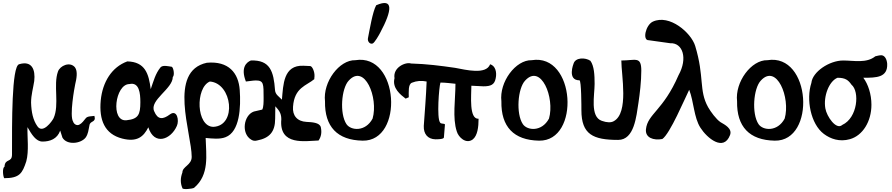

<svg xmlns="http://www.w3.org/2000/svg" viewBox="-51 -930 5945 1279"><path d="M132 -83C160 -34 189 13 232 13C282 13 330 -4 350 -60L365 -13C395 38 486 28 519 -13C537 -38 538 -63 545 -96C550 -128 591 -112 578 -158C559 -155 531 -157 520 -142C508 -128 496 -109 478 -100C460 -90 441 -104 436 -120C411 -160 445 -346 450 -369C458 -402 469 -455 448 -482C414 -522 348 -492 335 -453C303 -364 346 -231 306 -143C296 -122 234 -36 198 -89C169 -130 158 -183 156 -246C156 -298 170 -343 177 -390C186 -467 161 -528 76 -502C26 -487 29 -107 29 99C29 157 -18 122 -21 181C-37 188 -31 245 -23 257C80 257 98 224 124 145C143 76 130 -18 132 -83Z M811 -370C877 -385 884 -308 884 -249C884 -166 870 -137 792 -129C683 -117 716 -370 811 -370ZM1100 -417C1113 -428 1106 -476 1094 -485C1072 -488 1034 -499 1018 -481C984 -439 972 -390 953 -336C940 -439 916 -518 797 -521C693 -483 632 -383 620 -261C608 -131 646 -37 763 -7C861 18 905 -18 937 -82C977 43 1088 -1 1127 -91C1144 -127 1129 -203 1081 -168C1034 -133 1000 -131 976 -189C943 -263 1100 -338 1100 -417Z M1226 115C1226 170 1164 179 1164 219C1151 254 1149 288 1164 323C1164 335 1232 328 1242 321C1345 234 1322 104 1319 -11C1362 -7 1413 -1 1451 -16C1547 -52 1554 -216 1546 -330C1538 -444 1472 -525 1327 -512C1066 -456 1226 -42 1226 115ZM1371 -85C1255 -85 1249 -346 1347 -387C1496 -376 1529 -93 1371 -85Z M1653 -394C1706 -394 1705 -372 1705 -277C1705 -250 1705 -217 1696 -200L1640 -187C1572 -163 1554 -41 1622 0C1635 8 1645 10 1661 6C1744 -10 1782 -51 1782 -140C1782 -165 1782 -193 1783 -222C1803 -199 1823 -180 1823 -136C1806 45 1986 8 2071 6C2088 -18 2094 -47 2086 -83C2078 -114 2027 -116 1991 -118C1929 -121 1896 -160 1901 -219C1910 -348 1991 -359 2043 -403C2042 -404 2043 -410 2044 -421C2046 -452 2029 -490 2015 -490L1971 -492C1836 -498 1836 -365 1827 -266L1798 -294C1788 -304 1782 -316 1781 -330C1772 -453 1749 -532 1620 -527C1590 -515 1551 -479 1587 -387C1605 -388 1632 -394 1653 -394Z M2455 -895C2431 -852 2411 -730 2400 -675C2396 -653 2414 -634 2431 -640C2444 -644 2475 -699 2481 -711C2562 -862 2572 -946 2455 -895ZM2272 -393C2378 -509 2471 -279 2431 -140C2383 -50 2286 -60 2257 -103C2210 -173 2223 -341 2272 -393ZM2316 -529C2209 -532 2099 -384 2114 -255C2111 -86 2196 4 2365 7C2641 12 2608 -577 2316 -529Z M2906 -14 2913 -101C2907 -110 2885 -102 2880 -115C2858 -144 2873 -349 2883 -380C2917 -380 2951 -375 2983 -372C2983 -267 2962 -144 2992 -54C3003 -16 3053 32 3098 -1C3130 -26 3137 -84 3137 -139C3072 -135 3089 -294 3089 -359C3112 -359 3144 -355 3169 -355C3219 -355 3243 -366 3251 -408C3260 -449 3249 -492 3214 -502C3187 -430 3052 -465 2981 -478C2884 -492 2793 -504 2687 -507C2651 -519 2565 -481 2577 -409C2560 -343 2617 -299 2651 -273L2672 -282C2672 -316 2667 -369 2693 -379C2725 -392 2757 -394 2791 -387C2787 -286 2779 -190 2772 -91C2770 -38 2798 -3 2850 -2C2861 -2 2905 -2 2906 -14Z M3447 -393C3553 -509 3646 -279 3606 -140C3558 -50 3461 -60 3432 -103C3385 -173 3398 -341 3447 -393ZM3491 -529C3384 -532 3274 -384 3289 -255C3286 -86 3371 4 3540 7C3816 12 3783 -577 3491 -529Z M3770 -507C3770 -507 3725 -395 3809 -395C3822 -395 3822 -215 3822 -196C3822 -34 3900 2 4067 2C4175 2 4188 -156 4202 -245C4211 -305 4221 -388 4221 -459C4221 -558 4182 -527 4088 -527C4088 -428 4139 -179 4038 -123C4019 -112 3992 -113 3958 -125C3878 -152 3910 -297 3910 -371C3910 -431 3907 -490 3882 -525C3848 -548 3783 -548 3770 -507Z M4271 -662 4414 -642C4497 -646 4532 -542 4469 -429C4367 -193 4263 -172 4252 -69C4246 -12 4303 7 4361 -4C4412 -38 4512 -276 4540 -332C4571 -253 4571 -147 4615 -79C4659 -10 4769 82 4812 -30C4829 -74 4776 -100 4749 -116C4720 -135 4683 -186 4666 -216C4603 -329 4643 -416 4580 -624C4553 -712 4409 -837 4298 -786C4249 -763 4227 -659 4271 -662Z M5017 -393C5123 -509 5216 -279 5176 -140C5128 -50 5031 -60 5002 -103C4955 -173 4968 -341 5017 -393ZM5061 -529C4954 -532 4844 -384 4859 -255C4856 -86 4941 4 5110 7C5386 12 5353 -577 5061 -529Z M5754 -232C5754 -303 5732 -369 5700 -412C5787 -412 5863 -413 5859 -505C5857 -532 5845 -560 5821 -562C5806 -562 5793 -558 5780 -555C5721 -507 5637 -527 5566 -527C5473 -527 5361 -451 5354 -378C5318 -268 5349 -104 5437 -38C5481 -5 5541 17 5611 -3C5696 -27 5754 -121 5754 -232ZM5528 -412C5581 -412 5600 -396 5621 -366C5677 -320 5662 -145 5560 -98C5520 -61 5456 -154 5447 -208C5433 -288 5471 -389 5528 -412Z"/></svg>

Font: Philokalia
Style: Regular
Weight: 400
Version: Version 001.010